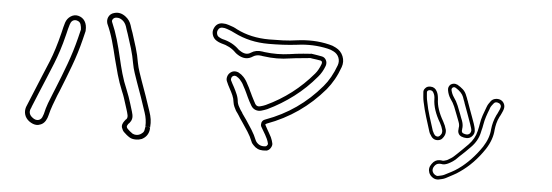

<svg xmlns="http://www.w3.org/2000/svg" viewBox="-50 -849 3100 1078"><g transform="rotate(5 1500.0 -310.0)"><path d="M811 -75V-74L798 -76H784Q786 -115 773 -153Q759 -196 744.5 -237.5Q730 -279 715 -320Q707 -343 698 -369.5Q689 -396 684 -424Q677 -465 665 -505Q653 -545 640 -584Q636 -595 632.5 -605.5Q629 -616 626 -626Q618 -648 603 -659Q589 -670 574 -670Q571 -670 568 -670Q565 -670 562 -669Q552 -666 547 -656Q546 -654 545.5 -651Q545 -648 547 -643Q567 -597 581 -549Q595 -501 608 -445Q617 -405 629.5 -360.5Q642 -316 661 -272Q669 -253 675.5 -234Q682 -215 688 -196L696 -170Q699 -161 701.5 -152Q704 -143 706 -134Q711 -109 695 -90Q694 -89 693 -87.5Q692 -86 690 -84Q687 -83 686 -80Q679 -70 680.5 -64Q682 -58 686 -54Q692 -48 700 -41Q708 -34 716 -29Q737 -19 758 -29Q764 -32 772.5 -39.5Q781 -47 782 -62Q783 -66 783.5 -69.5Q784 -73 784 -75L798 -76L811 -72Q811 -70 810.5 -66Q810 -62 810 -58Q804 -21 770 -4Q755 2 737 2Q715 2 702 -6Q692 -12 683 -19.5Q674 -27 667 -34Q659 -42 653.5 -58Q648 -74 664 -96Q666 -98 667.5 -100Q669 -102 670 -104Q672 -105 674 -107Q681 -115 679 -129Q677 -137 675 -145.5Q673 -154 670 -162L662 -187Q656 -206 650 -224.5Q644 -243 636 -261Q617 -307 604 -353Q591 -399 581 -439Q568 -494 554.5 -541Q541 -588 521 -632Q515 -651 522 -668Q531 -689 554 -695Q588 -705 619 -681Q643 -663 652 -634Q655 -624 658.5 -613.5Q662 -603 666 -593Q679 -553 691.5 -512Q704 -471 711 -428Q716 -402 724.5 -377Q733 -352 741 -329Q756 -288 770.5 -246.5Q785 -205 799 -162Q807 -139 810 -118.5Q813 -98 811 -75ZM354 -662Q379 -656 392 -635.5Q405 -615 403 -583V-580L391 -531Q372 -454 344 -379Q316 -304 287 -232L276 -206Q265 -178 254.5 -149Q244 -120 237 -91Q235 -83 233 -78L232 -75Q219 -41 191 -34Q184 -31 176 -31Q154 -31 131 -48Q112 -63 106 -83.5Q100 -104 107 -126Q110 -135 114 -143L146 -221Q164 -265 182 -308.5Q200 -352 218 -395Q245 -462 268 -555L270 -563Q273 -577 276.5 -590.5Q280 -604 284 -617Q292 -641 312 -654Q332 -667 354 -662ZM364 -537 376 -586Q376 -600 371 -615.5Q366 -631 348 -635Q347 -635 345.5 -635.5Q344 -636 342 -636Q319 -636 311 -609Q307 -596 303.5 -583Q300 -570 297 -556L295 -548Q283 -499 270 -459Q257 -419 243 -384Q226 -341 207.5 -297.5Q189 -254 171 -210L139 -132Q138 -128 136.5 -124.5Q135 -121 133 -117Q123 -89 148 -70Q166 -55 184 -60Q200 -65 206 -85L207 -88Q208 -90 208.5 -92Q209 -94 210 -96Q217 -128 228 -158Q239 -188 251 -216L262 -243Q291 -314 318 -387.5Q345 -461 364 -537Z M1453 1Q1420 1 1398 -24Q1395 -27 1391 -32Q1387 -37 1385 -43Q1374 -71 1357.5 -96.5Q1341 -122 1324 -147Q1311 -165 1301 -182Q1299 -185 1297 -188Q1295 -191 1293 -194Q1290 -198 1287.5 -201.5Q1285 -205 1283 -208Q1278 -217 1272.5 -229Q1267 -241 1265 -255Q1263 -275 1255 -293Q1247 -311 1238 -327Q1232 -338 1227 -348Q1222 -358 1218 -368Q1213 -379 1216.5 -393Q1220 -407 1230 -416Q1251 -435 1279 -423Q1296 -414 1308 -401Q1323 -385 1334 -362Q1339 -353 1344 -343.5Q1349 -334 1353 -324Q1356 -318 1359 -312Q1362 -306 1365 -299Q1370 -289 1376 -277.5Q1382 -266 1388 -255Q1398 -239 1418 -245Q1426 -247 1433 -249.5Q1440 -252 1447 -255Q1599 -326 1708 -455Q1726 -476 1739 -511Q1742 -519 1739 -525Q1737 -528 1732 -530Q1719 -532 1707.5 -534Q1696 -536 1685 -537L1674 -539Q1664 -538 1654 -537Q1644 -536 1634 -535Q1614 -534 1595.5 -531.5Q1577 -529 1560 -527Q1487 -515 1411 -526Q1405 -526 1403 -527L1398 -528Q1371 -532 1352 -520Q1310 -491 1261 -525Q1257 -528 1254.5 -530Q1252 -532 1250 -534Q1219 -566 1167 -578Q1160 -580 1153.5 -583Q1147 -586 1142 -589Q1123 -600 1116.5 -621Q1110 -642 1120 -661Q1134 -690 1166 -690Q1185 -690 1201 -684Q1215 -680 1227 -675Q1239 -670 1249 -664Q1330 -623 1433 -623H1434Q1472 -623 1511.5 -624.5Q1551 -626 1591 -632Q1636 -638 1681 -636.5Q1726 -635 1772 -624Q1792 -620 1810 -610Q1840 -595 1852 -565Q1864 -535 1853 -504Q1839 -465 1821 -433Q1803 -401 1780 -373Q1650 -220 1461 -151Q1460 -150 1459.5 -150Q1459 -150 1458 -149L1456 -148Q1454 -148 1454 -144Q1457 -138 1460.5 -132Q1464 -126 1467 -120Q1473 -110 1479 -99Q1485 -88 1491 -77Q1499 -59 1502 -44Q1505 -33 1497 -19Q1488 -3 1473 0Q1468 0 1463 0.5Q1458 1 1453 1ZM1258 -403Q1253 -403 1246 -398Q1242 -394 1240.5 -388Q1239 -382 1240 -377Q1244 -368 1249 -359Q1254 -350 1260 -339Q1270 -320 1278.5 -300Q1287 -280 1289 -257Q1291 -247 1295 -238.5Q1299 -230 1304 -222Q1306 -218 1308.5 -214.5Q1311 -211 1313 -208Q1318 -202 1321 -195Q1327 -187 1333 -178Q1339 -169 1345 -161Q1362 -136 1379 -109Q1396 -82 1408 -52Q1412 -44 1416 -40Q1436 -18 1468 -24Q1471 -25 1475 -30.5Q1479 -36 1478 -39Q1477 -45 1474.5 -52Q1472 -59 1469 -66Q1464 -77 1458 -87.5Q1452 -98 1446 -108Q1442 -114 1439 -120Q1436 -126 1432 -132Q1428 -141 1431 -154Q1436 -167 1446 -171Q1449 -172 1453 -174Q1635 -240 1761 -389Q1803 -438 1830 -512Q1838 -535 1829.5 -556Q1821 -577 1799 -588Q1792 -592 1783.5 -595Q1775 -598 1766 -600Q1681 -619 1594 -607Q1553 -602 1512.5 -600Q1472 -598 1434 -598H1433Q1378 -598 1330 -609Q1282 -620 1238 -642Q1228 -647 1217 -652Q1206 -657 1193 -661Q1180 -666 1166 -666Q1149 -666 1142 -650Q1137 -640 1140 -628Q1143 -616 1153 -611Q1158 -608 1163.5 -605.5Q1169 -603 1173 -602Q1230 -589 1267 -552Q1271 -548 1274 -547Q1310 -521 1338 -540Q1365 -558 1402 -552L1414 -550Q1487 -541 1556 -551Q1574 -554 1592.5 -556Q1611 -558 1632 -560Q1642 -561 1652.5 -561.5Q1663 -562 1673 -563L1675 -564L1689 -562Q1699 -561 1711 -558.5Q1723 -556 1736 -554Q1752 -551 1760 -537Q1769 -522 1763 -503Q1749 -465 1726 -439Q1670 -372 1602 -320.5Q1534 -269 1457 -232Q1449 -229 1441 -226Q1433 -223 1425 -221Q1408 -216 1392 -222Q1376 -228 1367 -243Q1360 -254 1354 -266Q1348 -278 1343 -288Q1340 -295 1337 -301Q1334 -307 1331 -314Q1327 -323 1322 -332.5Q1317 -342 1312 -351Q1307 -362 1301 -370Q1295 -378 1289 -385Q1282 -393 1268 -401Q1265 -402 1262.5 -402.5Q1260 -403 1258 -403Z M2586 -168H2584Q2571 -168 2556 -174Q2538 -182 2536 -203Q2536 -207 2536.5 -210Q2537 -213 2537 -216V-220Q2541 -236 2533 -256Q2530 -264 2526.5 -273Q2523 -282 2520 -290Q2511 -315 2501.5 -337.5Q2492 -360 2477 -380Q2470 -391 2465.5 -402.5Q2461 -414 2459 -427Q2456 -445 2469 -458Q2484 -469 2500 -465L2502 -464Q2504 -463 2507 -462.5Q2510 -462 2512 -460Q2525 -453 2540.5 -439.5Q2556 -426 2564 -403Q2566 -398 2568.5 -392.5Q2571 -387 2572 -382Q2574 -379 2575 -375.5Q2576 -372 2577 -369L2591 -330Q2598 -311 2605 -292Q2612 -273 2619 -253Q2621 -246 2624 -236.5Q2627 -227 2628 -216Q2631 -198 2618 -183Q2606 -168 2586 -168ZM2557 -216V-213Q2556 -210 2556 -205Q2557 -202 2558.5 -198.5Q2560 -195 2564 -193Q2576 -188 2585 -188Q2595 -188 2603 -196Q2609 -204 2609 -213Q2608 -222 2605 -230.5Q2602 -239 2600 -246Q2593 -266 2586 -285.5Q2579 -305 2572 -324L2558 -362Q2557 -366 2556 -369Q2555 -372 2553 -376Q2550 -387 2546 -396Q2536 -422 2502 -443Q2501 -444 2500 -444Q2499 -444 2498 -445L2495 -446Q2491 -447 2487.5 -445.5Q2484 -444 2483 -443Q2478 -439 2478 -431Q2483 -408 2494 -392Q2510 -370 2520 -345.5Q2530 -321 2539 -297Q2542 -289 2545 -280.5Q2548 -272 2552 -263Q2561 -238 2557 -216ZM2422 -142Q2397 -142 2383 -169Q2378 -175 2375 -185Q2363 -223 2350 -265Q2337 -307 2328 -350Q2325 -364 2324 -377Q2323 -390 2322 -402Q2320 -416 2331 -427Q2340 -438 2358 -438H2359Q2384 -438 2396 -415Q2401 -406 2403.5 -395Q2406 -384 2407 -371Q2408 -317 2447 -250Q2460 -227 2466 -204Q2469 -187 2463 -173Q2459 -163 2450 -153Q2441 -143 2424 -142ZM2358 -418Q2350 -418 2345 -413Q2341 -409 2342 -403Q2343 -392 2344 -379Q2345 -366 2348 -354Q2356 -311 2369 -270Q2382 -229 2394 -191Q2396 -188 2397.5 -185Q2399 -182 2400 -179Q2407 -167 2413 -164.5Q2419 -162 2423 -162Q2435 -162 2445 -181Q2448 -191 2446 -200Q2441 -220 2430 -240Q2388 -311 2387 -370Q2387 -391 2378 -406Q2372 -418 2358 -418ZM2441 78Q2427 78 2414 68.5Q2401 59 2395 45Q2385 18 2403 -6Q2420 -31 2446 -31H2455L2459 -30Q2469 -28 2487 -35Q2500 -42 2510 -48.5Q2520 -55 2527 -62L2541 -75Q2556 -89 2571 -104Q2586 -119 2601 -134Q2635 -169 2645 -213L2647 -222Q2649 -230 2650.5 -238Q2652 -246 2653 -253Q2657 -279 2665 -302.5Q2673 -326 2682 -349L2684 -354Q2687 -363 2693 -371.5Q2699 -380 2704 -387Q2713 -398 2728.5 -401Q2744 -404 2758 -398Q2771 -392 2777.5 -379Q2784 -366 2781 -352Q2780 -348 2779 -344Q2778 -340 2776 -336Q2773 -329 2770 -322.5Q2767 -316 2764 -310L2760 -303Q2750 -283 2745.5 -264.5Q2741 -246 2739 -228Q2736 -173 2700 -117Q2642 -30 2566 22Q2548 35 2528.5 45Q2509 55 2489 66Q2479 71 2468 73.5Q2457 76 2447 78ZM2447 -11Q2430 -11 2419 5Q2407 22 2414 38Q2418 47 2427 53Q2436 59 2444 58Q2453 56 2462.5 54Q2472 52 2480 48Q2500 38 2519 28Q2538 18 2555 6Q2627 -45 2683 -128Q2716 -179 2719 -229Q2721 -249 2726.5 -269.5Q2732 -290 2742 -311L2746 -318Q2749 -325 2752 -331Q2755 -337 2758 -344Q2759 -347 2760 -350Q2761 -353 2762 -357Q2764 -363 2760 -370Q2756 -377 2750 -379Q2730 -388 2720 -374Q2715 -368 2710 -361Q2705 -354 2702 -346L2701 -342Q2692 -320 2684.5 -297Q2677 -274 2673 -250Q2672 -242 2670 -234Q2668 -226 2666 -218L2664 -209Q2654 -159 2615 -120Q2600 -105 2585 -90Q2570 -75 2554 -61L2541 -48Q2523 -30 2496 -17Q2488 -13 2477.5 -10.5Q2467 -8 2455 -11Z"/></g></svg>

Font: Shizuru
Style: Regular
Weight: 400
Version: Version 1.000